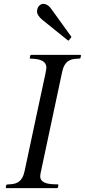

<svg xmlns="http://www.w3.org/2000/svg" viewBox="-20 -972 438 992"><path d="M219.7 -622.6Q219.7 -668.9 136.7 -668.9Q133.8 -668.9 133.8 -672.9L136.2 -684.6Q137.2 -688.5 141.1 -688.5H395.5Q398.4 -688.5 398.4 -684.6L396 -672.9Q395 -668.9 384.5 -668.9Q374 -668.9 359.6 -666.7Q345.2 -664.6 334 -657.2Q309.6 -642.1 300.8 -599.1L189.9 -78.1Q188 -70.3 188 -58.6Q188 -46.9 196.8 -38.1Q205.6 -29.3 219.2 -25.4Q237.8 -19.5 278.8 -19.5Q281.7 -19.5 281.7 -15.6L279.3 -3.9Q277.8 0 274.9 0H13.2Q9.8 0 9.8 -3.9L12.2 -15.6Q14.2 -19.5 24.2 -19.5Q34.2 -19.5 48.6 -21.7Q63 -23.9 74.2 -31.2Q98.6 -46.4 107.4 -89.4Q128.4 -188 144.3 -262.7Q160.2 -337.4 172.1 -392.8Q184.1 -448.2 192.1 -486.1Q200.2 -523.9 205.6 -548.8Q210.9 -573.7 213.9 -587.4Q216.8 -601.1 217.8 -608.4Q219.7 -618.7 219.7 -622.6ZM336.4 -764.2Q334.5 -762.2 333 -762.2Q331.5 -762.2 329.6 -764.2L198.2 -870.1Q171.4 -893.1 171.4 -911.6Q171.4 -930.2 181.4 -941.2Q191.4 -952.1 203.6 -952.1Q225.6 -952.1 243.2 -928.2L347.2 -784.2Q349.1 -782.2 349.1 -781.2Q349.1 -780.3 347.2 -778.3Z"/></svg>

Font: Cardo-Italic
Style: Italic
Weight: 400
Italic angle: -12°
Designer: David J. Perry
Foundry: David J. Perry
Version: Version 0.991